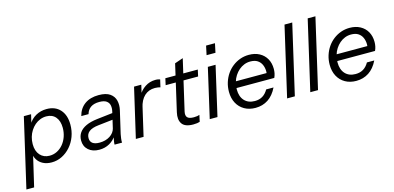

<svg xmlns="http://www.w3.org/2000/svg" viewBox="-106 -1217 3936 1920"><g transform="rotate(-15 1862.0 -257.5)"><path d="M290 9Q239 9 201 -10.5Q163 -30 142 -65Q121 -100 120 -145L136 -146L54 205H-26L139 -510H214L190 -408L185 -412Q214 -464 264.5 -492Q315 -520 376 -520Q465 -520 516 -463.5Q567 -407 567 -309Q567 -243 545.5 -185.5Q524 -128 485.5 -84.5Q447 -41 397 -16Q347 9 290 9ZM287 -61Q329 -61 365 -79.5Q401 -98 428 -130.5Q455 -163 470 -206Q485 -249 485 -297Q485 -368 450.5 -409Q416 -450 354 -450Q321 -450 290.5 -438Q260 -426 235 -404.5Q210 -383 191 -353.5Q172 -324 162 -289Q152 -254 152 -216Q152 -144 189 -102.5Q226 -61 287 -61Z M942 0Q941 -11 944.5 -33Q948 -55 954 -83L949 -84L1005 -326Q1013 -359 1007.5 -388Q1002 -417 977.5 -434.5Q953 -452 904 -452Q849 -452 815.5 -429.5Q782 -407 769 -362H694Q714 -439 771 -479.5Q828 -520 915 -520Q991 -520 1031.5 -491.5Q1072 -463 1083 -417Q1094 -371 1082 -319L1028 -86Q1024 -67 1021 -43Q1018 -19 1019 0ZM783 10Q713 10 671 -27.5Q629 -65 629 -126Q629 -173 653 -207Q677 -241 723.5 -262.5Q770 -284 839 -292L1021 -313L1006 -248L837 -229Q771 -222 739 -197.5Q707 -173 707 -130Q707 -94 731.5 -76Q756 -58 803 -58Q866 -58 911 -87Q956 -116 968 -164L965 -92Q937 -44 889.5 -17Q842 10 783 10Z M1162 0 1280 -510H1355L1325 -380H1330L1242 0ZM1307 -283 1321 -405Q1347 -456 1395.5 -488Q1444 -520 1503 -520Q1520 -520 1532 -517.5Q1544 -515 1551 -512L1533 -435Q1525 -438 1508.5 -440.5Q1492 -443 1477 -443Q1412 -443 1368 -402Q1324 -361 1307 -283Z M1755 9Q1670 9 1640 -34.5Q1610 -78 1627 -151L1737 -629L1824 -659L1704 -139Q1695 -98 1712.5 -78.5Q1730 -59 1779 -59Q1799 -59 1813.5 -61.5Q1828 -64 1838 -68L1823 0Q1812 4 1795 6.5Q1778 9 1755 9ZM1589 -442 1604 -510H1940L1925 -442Z M1927 0 2044 -510H2124L2007 0ZM2062 -626 2082 -720H2174L2154 -626Z M2400 10Q2335 10 2286 -18Q2237 -46 2210 -96.5Q2183 -147 2183 -214Q2183 -265 2197.5 -311Q2212 -357 2238 -395Q2264 -433 2300 -461Q2336 -489 2379 -504.5Q2422 -520 2470 -520Q2532 -520 2578.5 -495Q2625 -470 2650.5 -425Q2676 -380 2676 -320Q2676 -297 2671.5 -274.5Q2667 -252 2657 -231H2244L2259 -298H2622L2588 -244Q2597 -281 2596.5 -317.5Q2596 -354 2582.5 -384.5Q2569 -415 2541 -433.5Q2513 -452 2466 -452Q2433 -452 2403 -440Q2373 -428 2348 -406.5Q2323 -385 2304 -355.5Q2285 -326 2275 -290.5Q2265 -255 2265 -216Q2265 -142 2304 -100Q2343 -58 2411 -58Q2457 -58 2491 -78.5Q2525 -99 2549 -141H2625Q2588 -65 2531 -27.5Q2474 10 2400 10Z M2728 0 2894 -720H2974L2808 0Z M2968 0 3134 -720H3214L3048 0Z M3443 10Q3378 10 3329 -18Q3280 -46 3253 -96.5Q3226 -147 3226 -214Q3226 -265 3240.5 -311Q3255 -357 3281 -395Q3307 -433 3343 -461Q3379 -489 3422 -504.5Q3465 -520 3513 -520Q3575 -520 3621.5 -495Q3668 -470 3693.5 -425Q3719 -380 3719 -320Q3719 -297 3714.5 -274.5Q3710 -252 3700 -231H3287L3302 -298H3665L3631 -244Q3640 -281 3639.5 -317.5Q3639 -354 3625.5 -384.5Q3612 -415 3584 -433.5Q3556 -452 3509 -452Q3476 -452 3446 -440Q3416 -428 3391 -406.5Q3366 -385 3347 -355.5Q3328 -326 3318 -290.5Q3308 -255 3308 -216Q3308 -142 3347 -100Q3386 -58 3454 -58Q3500 -58 3534 -78.5Q3568 -99 3592 -141H3668Q3631 -65 3574 -27.5Q3517 10 3443 10Z"/></g></svg>

Font: Instrument Sans
Style: Italic
Weight: 400
Italic angle: -13°
Designer: Rodrigo Fuenzalida
Foundry: fragTYPE
Version: Version 1.000;gftools[0.9.28]